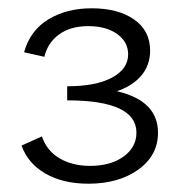

<svg xmlns="http://www.w3.org/2000/svg" viewBox="-20 -438 444 463"><path d="M361 -118Q361 -63 313.5 -29Q266 5 193 5Q132 5 89.5 -19.5Q47 -44 32 -87L81 -109Q93 -74 124 -56Q155 -38 197 -38Q247 -38 278 -60.5Q309 -83 309 -118Q309 -196 142 -196V-230Q212 -230 250.5 -251Q289 -272 289 -307Q289 -337 262.5 -356Q236 -375 193 -375Q150 -375 122.5 -355Q95 -335 87 -301L38 -312Q53 -365 97 -391.5Q141 -418 201 -418Q265 -418 303.5 -391Q342 -364 342 -316Q342 -281 321 -256Q300 -231 262 -218Q361 -195 361 -118Z"/></svg>

Font: Isabella Sans
Style: Regular
Weight: 400
Designer: Original fonts by Christian Thalmann (Catharsis Fonts), Modifications by Cristiano Sobral
Version: Version 0.002;July 12, 2020;FontCreator 13.0.0.2655 64-bit; 